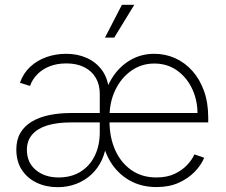

<svg xmlns="http://www.w3.org/2000/svg" viewBox="-20 -777 951 809"><path d="M222.7 11.7Q174.8 11.7 135.3 -6.8Q95.7 -25.4 72.3 -60.8Q48.8 -96.2 48.8 -147Q48.8 -188 65.9 -217Q83 -246.1 114 -264.6Q145 -283.2 187.3 -292Q229.5 -300.8 279.3 -300.8H832L812 -284.7Q814.5 -347.7 791.5 -398.7Q768.6 -449.7 726.8 -479.5Q685.1 -509.3 630.4 -509.3Q576.2 -509.3 533.4 -479.2Q490.7 -449.2 466.1 -398.2Q441.4 -347.2 441.4 -284.2V-266.1Q441.4 -198.7 465.1 -145.3Q488.8 -91.8 533.2 -60.5Q577.6 -29.3 639.2 -29.3Q683.6 -29.3 715.6 -44.4Q747.6 -59.6 768.6 -82Q789.6 -104.5 799.3 -126.5L840.3 -112.3Q828.1 -82.5 801.3 -54.2Q774.4 -25.9 733.9 -7.3Q693.4 11.2 639.2 11.2Q574.2 11.2 524.2 -17.8Q474.1 -46.9 443.8 -97.9Q413.6 -148.9 407.2 -214.4L411.6 -333Q420.4 -396 450.2 -445.1Q480 -494.1 526.4 -522.2Q572.8 -550.3 630.4 -550.3Q677.2 -550.3 718.3 -531.7Q759.3 -513.2 790.5 -478.3Q821.8 -443.4 839.6 -393.8Q857.4 -344.2 857.4 -281.2V-261.2H279.3Q221.7 -261.2 180.2 -248.8Q138.7 -236.3 116 -210.4Q93.3 -184.6 93.3 -145.5Q93.3 -92.3 130.9 -60.8Q168.5 -29.3 227.1 -29.3Q280.3 -29.3 319.3 -53.5Q358.4 -77.6 379.4 -120.8Q400.4 -164.1 400.4 -219.7V-381.3Q400.4 -420.4 383.5 -449.2Q366.7 -478 335 -493.9Q303.2 -509.8 259.8 -509.8Q220.2 -509.8 189.2 -497.6Q158.2 -485.4 137.2 -463.9Q116.2 -442.4 106.4 -415L64 -428.2Q78.1 -468.3 107.2 -495.4Q136.2 -522.5 175.5 -536.4Q214.8 -550.3 258.8 -550.3Q307.1 -550.3 345.9 -532.7Q384.8 -515.1 409.4 -481.7Q434.1 -448.2 438.5 -399.9L433.1 -184.6L428.7 -182.1Q425.8 -138.7 409.2 -103Q392.6 -67.4 365 -41.7Q337.4 -16.1 301 -2.2Q264.6 11.7 222.7 11.7ZM422.4 -618.7 493.7 -756.8H545.9L461.4 -618.7Z"/></svg>

Font: Inter 16pt ExtraLight
Style: Regular
Weight: 250
Version: Version 4.001;git-66647c0bb